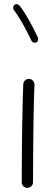

<svg xmlns="http://www.w3.org/2000/svg" viewBox="-20 -884 272 931"><path d="M121.1 -501.5Q132.3 -501 139.9 -492.4Q147.5 -483.9 147 -472.7Q145.5 -438.5 144.3 -390.1Q143.1 -341.8 142.3 -286.9Q141.6 -231.9 141.1 -177.7Q140.6 -123.5 140.4 -77.1Q140.1 -30.8 140.1 0Q140.1 11.2 131.8 19Q123.5 26.9 112.3 26.9Q101.1 26.9 93.3 19Q85.4 11.2 85.4 0Q85.4 -30.8 85.7 -77.4Q85.9 -124 86.4 -178.2Q86.9 -232.4 87.9 -287.6Q88.9 -342.8 90.1 -391.8Q91.3 -440.9 92.8 -475.6Q93.3 -486.8 101.6 -494.4Q109.9 -502 121.1 -501.5ZM49.8 -860.4Q55.2 -864.7 62.5 -863.8Q69.8 -862.8 74.2 -857.4Q97.2 -828.1 121.8 -783.7Q146.5 -739.3 164.1 -701.2Q166.5 -694.8 164.1 -687.7Q161.6 -680.7 155.3 -678.2Q148.9 -675.3 142.1 -678Q135.3 -680.7 132.3 -687Q115.7 -723.6 91.3 -766.8Q66.9 -810.1 46.9 -835.9Q42.5 -841.3 43.7 -848.6Q44.9 -856 49.8 -860.4Z"/></svg>

Font: Mikhak-DS1-FD Light
Style: Regular
Weight: 300
Designer: Amin Abedi
Version: Version 3.2